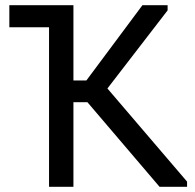

<svg xmlns="http://www.w3.org/2000/svg" viewBox="-20 -720 751 740"><path d="M317 -326H263V0H169V-615H16V-700H263V-410H313L529 -700H626V-680L394 -379L701 -20V0H595Z"/></svg>

Font: Tilda Sans Medium
Style: Regular
Weight: 500
Designer: ParaType Ltd
Foundry: ParaType Ltd
Version: Version 1.009